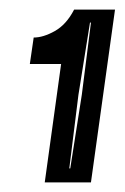

<svg xmlns="http://www.w3.org/2000/svg" viewBox="-20 -611 259 399"><path d="M73 -232 107 -478H42L50 -533Q70 -533 94 -546.5Q118 -560 134 -591H219L169 -232ZM124 -261H126L150 -414L169 -564H167L143 -414Z"/></svg>

Font: Alumni Sans Inline One
Style: Italic
Weight: 400
Italic angle: -8°
Designer: Robert E. Leuschke
Foundry: Robert E. Leuschke
Version: Version 1.100; ttfautohint (v1.8.3)